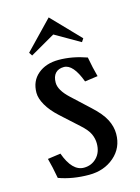

<svg xmlns="http://www.w3.org/2000/svg" viewBox="-105 -732 580 796"><g transform="rotate(-15 184.5 -334.0)"><path d="M164.6 -31.7Q197.3 -31.7 219.5 -54.4Q241.7 -77.1 241.7 -115.2Q241.7 -136.2 232.4 -156.5Q223.1 -176.8 195.3 -201.7L120.6 -269.5Q87.9 -299.3 71 -328.9Q54.2 -358.4 54.2 -382.3Q54.2 -432.6 88.9 -461.7Q123.5 -490.7 177.7 -490.7Q236.3 -490.7 297.9 -468.8Q306.2 -422.9 316.9 -383.8L261.2 -376Q231.4 -456.5 191.4 -456.5Q168 -456.5 155 -442.6Q142.1 -428.7 142.1 -402.3Q142.1 -370.1 183.6 -331.5L258.8 -261.7Q298.3 -225.6 314 -194.8Q329.6 -164.1 329.6 -133.3Q329.6 -73.2 285.9 -35.4Q242.2 2.4 177.7 2.4Q106.9 2.4 48.3 -19Q39.6 -67.9 29.3 -105.5L85 -113.3Q114.3 -31.7 164.6 -31.7ZM67.9 -550.8 184.1 -671.4 300.3 -550.8 291 -536.6 184.1 -598.1 77.1 -536.6Z"/></g></svg>

Font: Flanker
Style: Regular
Weight: 400
Designer: Flanker
Foundry: Flanker
Version: Version 2.027